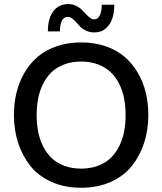

<svg xmlns="http://www.w3.org/2000/svg" viewBox="-20 -906 791 936"><path d="M439.9 -748Q418 -748 400.6 -755.9Q383.3 -763.7 372.1 -774.9Q360.8 -786.1 351.6 -797.1Q342.3 -808.1 331.8 -815.9Q321.3 -823.7 310.1 -823.7Q292 -823.7 282 -805.2Q272 -786.6 272 -752.9H213.4Q213.4 -816.4 240 -851.3Q266.6 -886.2 313 -886.2Q332.5 -886.2 349.4 -878.4Q366.2 -870.6 377.4 -859.6Q388.7 -848.6 398.4 -837.9Q408.2 -827.1 418.7 -819.3Q429.2 -811.5 440.4 -811.5Q456.1 -811.5 466.1 -830.6Q476.1 -849.6 476.1 -882.8H537.1Q537.1 -819.3 511 -783.7Q484.9 -748 439.9 -748ZM47.9 -345.2Q47.9 -402.3 60.3 -454.1Q72.8 -505.9 99.1 -551Q125.5 -596.2 163.3 -628.9Q201.2 -661.6 255.6 -680.4Q310.1 -699.2 375.5 -699.2Q440.9 -699.2 495.4 -680.4Q549.8 -661.6 587.6 -628.9Q625.5 -596.2 651.9 -551Q678.2 -505.9 690.7 -454.1Q703.1 -402.3 703.1 -345.2Q703.1 -273.4 682.9 -210.4Q662.6 -147.5 623.5 -97.9Q584.5 -48.3 520.5 -19.5Q456.5 9.3 375.5 9.3Q294.4 9.3 230.5 -19.5Q166.5 -48.3 127.4 -97.9Q88.4 -147.5 68.1 -210.4Q47.9 -273.4 47.9 -345.2ZM293.2 -97.9Q330.1 -84 375.5 -84Q420.9 -84 457.8 -97.9Q494.6 -111.8 519.5 -135.7Q544.4 -159.7 561 -193.1Q577.6 -226.6 585 -264.4Q592.3 -302.2 592.3 -345.2Q592.3 -388.2 585 -426Q577.6 -463.9 561 -497.1Q544.4 -530.3 519.5 -554.2Q494.6 -578.1 457.8 -592Q420.9 -606 375.5 -606Q330.1 -606 293.2 -592Q256.3 -578.1 231.4 -554.2Q206.5 -530.3 189.9 -497.1Q173.3 -463.9 166 -426Q158.7 -388.2 158.7 -345.2Q158.7 -302.2 166 -264.4Q173.3 -226.6 189.9 -193.1Q206.5 -159.7 231.4 -135.7Q256.3 -111.8 293.2 -97.9Z"/></svg>

Font: HK Grotesk SemiBold Legacy
Style: Regular
Weight: 600
Designer: Alfredo Marco Pradil
Foundry: Hanken Design Co.
Version: Version 2.022;PS 002.022;hotconv 1.0.88;makeotf.lib2.5.64775